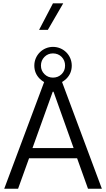

<svg xmlns="http://www.w3.org/2000/svg" viewBox="-20 -1157 650 1177"><path d="M452.6 -187 519.5 0H604.5L360.4 -654.3C369.6 -659.7 377.9 -666 386.2 -673.8C408.7 -695.8 419.9 -723.1 419.9 -754.9C419.9 -818.4 369.1 -869.6 304.7 -869.6C241.7 -869.6 190.4 -818.4 190.4 -754.9C190.4 -723.1 201.7 -695.8 224.1 -673.8C232.4 -665.5 241.2 -659.2 250.5 -653.8L5.9 0H90.8L158.2 -187ZM308.1 -594.7 431.2 -249.5H179.2L303.2 -594.7ZM304.7 -829.6C325.7 -829.6 343.8 -822.3 357.9 -808.1C372.1 -793.5 378.9 -775.9 378.9 -754.9C378.9 -733.9 372.1 -716.8 357.9 -702.6C343.8 -688.5 325.7 -681.2 304.7 -681.2C283.7 -681.2 266.6 -688.5 252.4 -702.6C238.3 -716.8 231 -733.9 231 -754.9C231 -775.9 238.3 -793.5 252.4 -808.1C266.6 -822.3 283.7 -829.6 304.7 -829.6ZM219.7 -974.1H273.4L367.7 -1136.7H304.7Z"/></svg>

Font: Estedad Regular
Style: Regular
Weight: 400
Designer: Amin Abedi
Version: Version 7.3